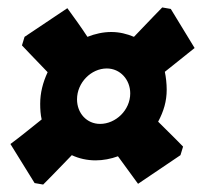

<svg xmlns="http://www.w3.org/2000/svg" viewBox="-20 -601 543 516"><path d="M88 -322C88 -308 89 -292 92 -280C64 -258 38 -236 8 -214L73 -109L96 -105C96 -105 135 -144 173 -184C192 -175 214 -170 237 -170C257 -170 278 -174 297 -181L351 -107L465 -184L472 -207C472 -207 439 -241 405 -274C420 -302 428 -329 428 -360C428 -376 426 -394 423 -408L503 -472L439 -577L416 -581C416 -581 377 -541 340 -502C321 -510 301 -515 279 -515C257 -515 235 -510 215 -502C198 -528 180 -553 161 -579L46 -502L39 -479C39 -479 74 -442 108 -407C95 -379 88 -351 88 -322ZM187 -334C187 -379 225 -417 267 -417C303 -417 330 -387 330 -350C330 -305 291 -268 249 -268C213 -268 187 -297 187 -334Z"/></svg>

Font: Alegreya SC Black
Style: Italic
Weight: 900
Italic angle: -7°
Designer: Juan Pablo del Peral
Foundry: Huerta Tipografica
Version: Version 2.007;PS 002.007;hotconv 1.0.88;makeotf.lib2.5.64775